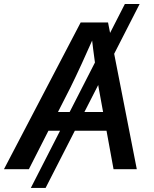

<svg xmlns="http://www.w3.org/2000/svg" viewBox="-43 -839 765 952"><path d="M649.4 -819.3 183.1 92.8H109.9L576.2 -819.3ZM-23.4 0 356.9 -727.5H492.7L635.3 0H520L445.8 -405.8Q438.5 -452.6 429 -520Q419.4 -587.4 408.7 -680.7H433.1Q393.1 -590.3 362.3 -523.2Q331.5 -456.1 306.6 -405.8L100.1 0ZM149.9 -190.9 165 -283.7H540L524.9 -190.9Z"/></svg>

Font: Inter 18pt Medium
Style: Italic
Weight: 500
Italic angle: -9.3988°
Designer: Rasmus Andersson
Foundry: rsms
Version: Version 4.001;git-66647c0bb